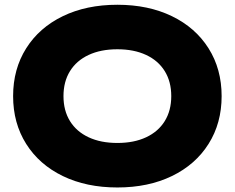

<svg xmlns="http://www.w3.org/2000/svg" viewBox="-20 -787 1006 823"><path d="M36.2 -375Q36.2 -491 92.2 -579.8Q148.1 -668.6 249.2 -717.6Q350.2 -766.6 483.1 -766.6Q615.9 -766.6 717 -717.6Q818.1 -668.6 874 -579.8Q930 -491 930 -375Q930 -259 874 -170.2Q818.1 -81.4 717 -32.4Q615.9 16.6 483.1 16.6Q350.2 16.6 249.2 -32.4Q148.1 -81.4 92.2 -170.2Q36.2 -259 36.2 -375ZM714.1 -375Q714.1 -436.9 686.2 -482.1Q658.2 -527.3 606.2 -551.5Q554.3 -575.8 483.1 -575.8Q411.9 -575.8 360 -551.5Q308 -527.3 280 -482.1Q252.1 -436.9 252.1 -375Q252.1 -313.1 280 -267.9Q308 -222.7 360 -198.5Q411.9 -174.2 483.1 -174.2Q554.3 -174.2 606.2 -198.5Q658.2 -222.7 686.2 -267.9Q714.1 -313.1 714.1 -375Z"/></svg>

Font: Unbounded Variable
Style: Regular
Weight: 400
Designer: Luke Prowse, Jean-Baptiste Morizot, Fátima Lázaro, Florian Runge
Foundry: NaN
Version: Version 1.600;FEAKit 1.0